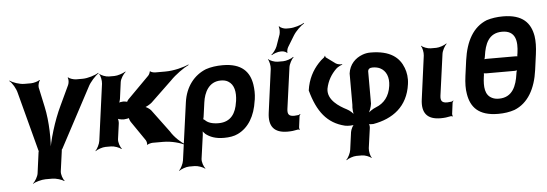

<svg xmlns="http://www.w3.org/2000/svg" viewBox="-60 -998 4137 1451"><g transform="rotate(-5 2008.0 -272.0)"><path d="M277 -342 245 -491C242 -506 250 -536 259 -545L255 -547C245 -538 209 -528 190 -528H140C102 -528 51 -546 30 -563L28 -559C49 -543 76 -498 84 -462L201 -19C202 -18 204 -9 205 -9L204 -13C203 -13 201 -4 201 -3L180 154C177 178 155 215 138 228L139 230C157 218 206 204 236 204H286C316 204 361 218 375 230L379 228C366 215 353 178 356 154L377 1C377 0 378 -9 377 -9L375 -5C376 -5 382 -14 383 -15L621 -462C638 -498 680 -543 705 -559L703 -563C678 -546 620 -528 582 -528H533C514 -528 482 -538 473 -548L469 -545C477 -536 475 -506 468 -491L398 -342C344 -230 300 -80 289 8H293C304 -80 302 -229 277 -342Z M915 -172 1017 -23C1022 -15 1027 5 1022 10L1025 12C1030 7 1055 0 1066 0H1146C1210 0 1280 20 1312 39L1314 35C1281 17 1230 -30 1204 -74L1077 -245C1069 -256 1040 -276 1028 -276L1027 -272C1039 -272 1073 -292 1085 -303L1245 -456C1286 -499 1350 -544 1388 -562L1387 -566C1349 -548 1274 -528 1209 -528H1131C1121 -528 1098 -534 1095 -540L1091 -538C1092 -532 1083 -513 1076 -507L917 -347C911 -342 898 -325 901 -320L905 -322C904 -327 880 -330 872 -330C860 -330 839 -326 833 -321L836 -318C842 -323 848 -341 849 -351L866 -478C869 -502 893 -539 910 -552L907 -554C889 -542 847 -528 823 -528H781C757 -528 722 -542 711 -554L709 -552C719 -539 727 -502 724 -478L666 -50C663 -26 644 11 630 24L631 26C646 14 685 0 709 0H751C775 0 813 14 827 26L831 24C818 11 805 -26 808 -50L824 -167C826 -180 823 -204 817 -211L813 -208C819 -201 846 -195 864 -195H866C877 -195 906 -200 911 -205L905 -207C900 -202 910 -180 915 -172Z M1607 10C1648 10 1685 4 1713 -10C1795 -49 1846 -134 1862 -250L1864 -260C1870 -301 1868 -338 1863 -372C1848 -468 1790 -538 1644 -538C1598 -538 1554 -532 1516 -519C1426 -483 1359 -401 1343 -282L1283 153C1280 177 1261 214 1247 227L1249 229C1264 217 1302 203 1326 203H1367C1391 203 1430 217 1444 229L1447 227C1434 214 1421 177 1424 153L1449 -26C1451 -39 1451 -57 1448 -66L1444 -64C1447 -55 1459 -41 1469 -32C1501 -7 1543 10 1607 10ZM1576 -104C1527 -104 1494 -116 1475 -136C1471 -139 1462 -146 1460 -145L1461 -141C1463 -143 1467 -159 1467 -162L1482 -270C1492 -344 1529 -424 1620 -424C1642 -424 1660 -420 1675 -411C1721 -384 1731 -327 1722 -260L1720 -250C1709 -172 1672 -104 1576 -104Z M2090 5C2119 5 2142 2 2164 -3C2169 -5 2178 -3 2181 0L2183 -3C2180 -6 2178 -15 2179 -20L2190 -105C2191 -110 2196 -115 2198 -118L2195 -120C2193 -118 2187 -113 2182 -113L2174 -112L2150 -110C2111 -110 2098 -125 2103 -165L2146 -478C2149 -502 2169 -539 2184 -552L2181 -554C2166 -542 2127 -528 2103 -528H2061C2037 -528 2002 -542 1991 -554L1989 -552C1999 -539 2007 -502 2004 -478L1960 -150C1946 -47 1988 5 2090 5ZM2093 -732 2062 -644C2054 -623 2032 -594 2018 -584L2021 -581C2035 -591 2068 -603 2090 -603H2100C2112 -603 2134 -595 2137 -588L2141 -590C2137 -597 2143 -621 2150 -632L2200 -714C2220 -747 2260 -785 2285 -799L2284 -803C2259 -788 2207 -772 2171 -772H2147C2130 -772 2103 -783 2096 -793L2091 -791C2098 -781 2098 -749 2093 -732Z M2497 -477 2426 -529C2423 -531 2423 -538 2422 -541H2418C2419 -538 2415 -532 2412 -529C2397 -518 2382 -505 2369 -490C2324 -441 2288 -377 2276 -291C2320 -129 2392 -34 2526 -2C2544 2 2587 3 2600 -5L2598 -8C2585 -1 2570 31 2567 50L2549 183C2546 207 2527 244 2513 257L2515 259C2530 247 2568 233 2592 233H2633C2657 233 2693 247 2704 259L2706 257C2696 244 2687 207 2690 183L2711 32C2713 21 2710 1 2704 -4L2701 -1C2706 4 2729 5 2740 4C2890 -22 3004 -105 3027 -273C3034 -321 3027 -363 3014 -397C2984 -477 2916 -536 2765 -536C2742 -536 2723 -532 2704 -525C2650 -505 2604 -461 2595 -392V-155C2591 -128 2595 -87 2603 -70L2606 -73C2598 -90 2572 -113 2550 -124C2495 -152 2406 -207 2418 -291C2430 -352 2459 -399 2498 -437C2508 -447 2534 -461 2545 -463V-467C2534 -465 2508 -469 2497 -477ZM2772 -422C2793 -422 2812 -418 2827 -411C2874 -388 2894 -337 2885 -273C2874 -194 2833 -144 2771 -120C2747 -111 2715 -89 2703 -74L2706 -72C2719 -87 2733 -126 2736 -151V-396C2738 -414 2750 -422 2772 -422Z M3251 5C3280 5 3303 2 3325 -3C3330 -5 3339 -3 3342 0L3344 -3C3341 -6 3339 -15 3340 -20L3351 -105C3352 -110 3357 -115 3359 -118L3356 -120C3354 -118 3348 -113 3343 -113L3335 -112L3311 -110C3272 -110 3259 -125 3264 -165L3307 -478C3310 -502 3330 -539 3345 -552L3342 -554C3327 -542 3288 -528 3264 -528H3222C3198 -528 3163 -542 3152 -554L3150 -552C3160 -539 3168 -502 3165 -478L3121 -150C3107 -47 3149 5 3251 5Z M3994 -297 4010 -415C4017 -468 4018 -513 4012 -552C3995 -651 3937 -721 3786 -721C3742 -721 3700 -715 3662 -703C3557 -661 3501 -558 3481 -415L3465 -297C3458 -244 3457 -199 3464 -161C3480 -61 3537 10 3688 10C3733 10 3774 4 3812 -9C3916 -50 3975 -155 3994 -297ZM3852 -291 3850 -278C3838 -192 3807 -104 3703 -104C3684 -104 3667 -107 3653 -114C3597 -139 3593 -204 3603 -278L3605 -291C3606 -296 3606 -308 3603 -311L3599 -308C3602 -305 3615 -303 3623 -303H3839C3845 -303 3859 -305 3862 -308L3860 -311C3857 -308 3853 -296 3852 -291ZM3770 -606C3875 -606 3884 -522 3872 -435L3870 -424C3869 -418 3868 -408 3871 -405L3875 -408C3872 -411 3861 -412 3855 -412H3636C3628 -412 3617 -411 3614 -408L3616 -405C3619 -408 3622 -418 3623 -424L3625 -435C3637 -521 3666 -606 3770 -606Z"/></g></svg>

Font: Asimov
Style: EdgeWideIt
Weight: 500
Designer: Google
Version: Version 2.000980: 2014